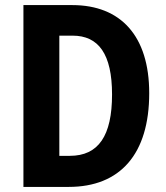

<svg xmlns="http://www.w3.org/2000/svg" viewBox="-20 -734 653 754"><path d="M566 -368C566 -593 454 -714 264 -714H72V0H250C452 0 566 -129 566 -368ZM420 -363C420 -201 367 -122 254 -122H213V-594H265C367 -594 420 -522 420 -363Z"/></svg>

Font: Noto Sans Ethiopic Condensed
Style: Bold
Weight: 700
Width: 3
Designer: Monotype Design Team
Foundry: Monotype Imaging Inc.
Version: Version 2.102